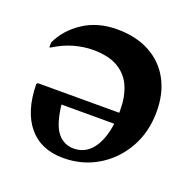

<svg xmlns="http://www.w3.org/2000/svg" viewBox="-107 -682 808 800"><g transform="rotate(20 297.0 -281.5)"><path d="M252 9Q153 9 98.5 -56.5Q44 -122 42 -242L47 -248H408Q408 -255 408 -263Q408 -318 389.5 -362Q371 -406 329 -431.5Q287 -457 217 -457Q176 -457 133 -445Q90 -433 45 -405H41V-426Q70 -489 133 -530.5Q196 -572 282 -572Q366 -572 427 -539Q488 -506 520.5 -446Q553 -386 553 -306Q553 -214 512.5 -143Q472 -72 404 -31.5Q336 9 252 9ZM280 -43Q330 -43 362 -83.5Q394 -124 404 -198H170Q180 -112 208 -77.5Q236 -43 280 -43Z"/></g></svg>

Font: Spectral SC
Style: Bold
Weight: 700
Designer: Jean-Baptiste Levee
Foundry: Production Type
Version: Version 2.001